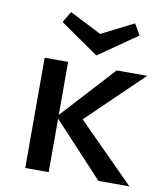

<svg xmlns="http://www.w3.org/2000/svg" viewBox="-78 -742 688 806"><g transform="rotate(10 266.0 -339.0)"><path d="M296 -517 132 -631 160 -678 296 -609 433 -678 460 -631ZM396 0 184 -228V0H84V-470H184V-244L391 -470H521L286 -243L528 0Z"/></g></svg>

Font: Ysabeau SC Semibold
Style: Regular
Weight: 600
Designer: Christian Thalmann (Catharsis Fonts)
Version: Version 0.003